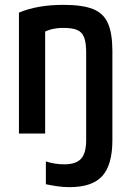

<svg xmlns="http://www.w3.org/2000/svg" viewBox="-20 -550 540 791"><path d="M267 221Q241 221 217 217.5Q193 214 169 209V115Q187 121 206.5 124Q226 127 245 127Q293 127 314 104Q335 81 335 27V-334Q335 -374 326.5 -396Q318 -418 298 -426.5Q278 -435 241 -435Q213 -435 190.5 -429Q168 -423 130 -402L166 -470V0H58V-498Q134 -530 241 -530Q319 -530 362.5 -513Q406 -496 424.5 -454.5Q443 -413 443 -340V27Q443 129 401.5 175Q360 221 267 221Z"/></svg>

Font: M PLUS 1 Code Medium
Style: Regular
Weight: 500
Designer: Coji Morishita
Foundry: UNDERFOREST DESIGN
Version: Version 1.002